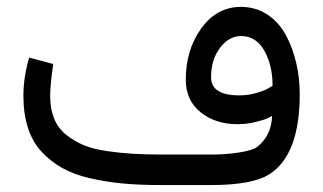

<svg xmlns="http://www.w3.org/2000/svg" viewBox="-20 -533 931 553"><path d="M442.9 0Q381.8 0 332.8 -4.6Q283.7 -9.3 237.5 -20Q191.4 -30.8 157.7 -50Q124 -69.3 98.6 -97.2Q73.2 -125 60.3 -165.3Q47.4 -205.6 47.4 -257.3Q47.4 -310.1 64 -367.2L133.3 -348.6Q124.5 -288.6 124.5 -256.3Q124.5 -219.7 135.7 -191.9Q147 -164.1 169.4 -145.8Q191.9 -127.4 219.2 -115.7Q246.6 -104 286.1 -98.1Q325.7 -92.3 362.8 -90.1Q399.9 -87.9 449.7 -87.9H590.8Q631.8 -87.9 669.9 -94Q708 -100.1 721.2 -110.4Q761.7 -142.1 763.7 -199.2Q759.3 -196.8 751.2 -192.6Q743.2 -188.5 717.3 -181.9Q691.4 -175.3 664.1 -175.3Q600.6 -175.3 557.9 -209.5Q515.1 -243.7 515.1 -303.7Q515.1 -389.6 559.8 -451.4Q604.5 -513.2 673.8 -513.2Q716.3 -513.2 749.8 -491.2Q783.2 -469.2 803 -432.6Q822.8 -396 833 -352.5Q843.3 -309.1 843.3 -262.2Q843.3 -86.9 755.9 -31.2Q707 0 587.9 0ZM587.9 -310.5Q587.9 -258.3 669.4 -258.3Q695.3 -258.3 719.2 -265.4Q743.2 -272.5 753.9 -279.3L765.1 -286.1Q765.1 -345.2 741.2 -387.2Q717.3 -429.2 674.8 -429.2Q639.2 -429.2 613.5 -395Q587.9 -360.8 587.9 -310.5Z"/></svg>

Font: Samim FD
Style: FD
Weight: 400
Foundry: DejaVu fonts team - Redesigned by Saber Rastikerdar
Version: Version 4.00 December 17, 2020